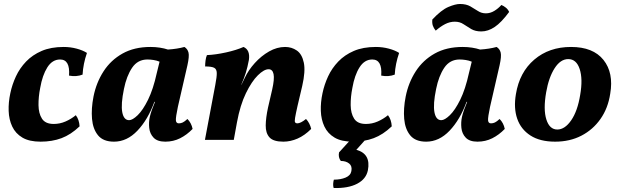

<svg xmlns="http://www.w3.org/2000/svg" viewBox="-20 -703 3118 965"><path d="M184 9Q127 9 92.5 -11.5Q58 -32 41.5 -67Q25 -102 23.5 -145.5Q22 -189 32 -235Q41 -278 60 -319Q79 -360 111 -393.5Q143 -427 189.5 -447Q236 -467 300 -467Q334 -467 365.5 -458.5Q397 -450 417 -437Q398 -382 395 -328Q364 -316 327 -323Q333 -404 282 -404Q243 -404 218 -364.5Q193 -325 182 -261Q173 -216 173.5 -174.5Q174 -133 191 -106.5Q208 -80 250 -80Q281 -80 309.5 -92.5Q338 -105 361 -124Q378 -102 380 -68Q336 -26 289 -8.5Q242 9 184 9Z M907 -467Q923 -457 927.5 -438.5Q932 -420 922 -375L874 -166Q863 -114 864 -98.5Q865 -83 879 -83Q889 -83 898.5 -87.5Q908 -92 922 -105Q942 -85 948 -55Q919 -25 885 -8Q851 9 811 9Q771 9 752 -11Q733 -31 730 -60Q727 -89 733 -116Q737 -133 744 -152.5Q751 -172 759 -191H756Q723 -101 670.5 -46Q618 9 553 9Q499 9 473 -22.5Q447 -54 442.5 -105.5Q438 -157 450 -218Q464 -288 500.5 -344.5Q537 -401 596 -434Q655 -467 736 -467Q761 -467 783.5 -463.5Q806 -460 824 -454Q871 -457 907 -467ZM603 -256Q587 -179 594.5 -139Q602 -99 629 -99Q646 -99 672 -124Q698 -149 724 -201.5Q750 -254 768 -336L782 -393Q768 -399 751.5 -401.5Q735 -404 721 -404Q672 -404 644 -362.5Q616 -321 603 -256Z M1010 0 1062 -276Q1070 -317 1069.5 -336.5Q1069 -356 1056 -362.5Q1043 -369 1011 -369Q1011 -383 1013 -398.5Q1015 -414 1020 -426Q1064 -428 1116 -439.5Q1168 -451 1204 -467Q1238 -452 1231 -402Q1224 -365 1215.5 -337.5Q1207 -310 1193 -278V-276L1210 -311Q1228 -350 1260.5 -386Q1293 -422 1332.5 -444.5Q1372 -467 1413 -467Q1446 -467 1472 -449Q1498 -431 1507 -388Q1516 -345 1499 -271L1475 -169Q1466 -129 1463 -110.5Q1460 -92 1463.5 -87.5Q1467 -83 1474 -83Q1491 -83 1518 -105Q1527 -96 1534 -82.5Q1541 -69 1544 -55Q1511 -22 1475.5 -6.5Q1440 9 1404 9Q1354 9 1334.5 -12.5Q1315 -34 1315.5 -72.5Q1316 -111 1327 -162L1348 -253Q1360 -306 1355 -330.5Q1350 -355 1330 -355Q1307 -355 1276 -324.5Q1245 -294 1216 -234.5Q1187 -175 1171 -88L1155 0Z M1753 9Q1696 9 1661.5 -11.5Q1627 -32 1610.5 -67Q1594 -102 1592.5 -145.5Q1591 -189 1601 -235Q1610 -278 1629 -319Q1648 -360 1680 -393.5Q1712 -427 1758.5 -447Q1805 -467 1869 -467Q1903 -467 1934.5 -458.5Q1966 -450 1986 -437Q1967 -382 1964 -328Q1933 -316 1896 -323Q1902 -404 1851 -404Q1812 -404 1787 -364.5Q1762 -325 1751 -261Q1742 -216 1742.5 -174.5Q1743 -133 1760 -106.5Q1777 -80 1819 -80Q1850 -80 1878.5 -92.5Q1907 -105 1930 -124Q1947 -102 1949 -68Q1905 -26 1858 -8.5Q1811 9 1753 9ZM1657 242Q1654 233 1654.5 221.5Q1655 210 1658 200Q1692 200 1717 189.5Q1742 179 1746 157Q1751 132 1735 119Q1719 106 1693 106Q1679 88 1684 63L1756 -16H1830L1771 50Q1845 70 1829 153Q1820 197 1775 220.5Q1730 244 1657 242Z M2476 -467Q2492 -457 2496.5 -438.5Q2501 -420 2491 -375L2443 -166Q2432 -114 2433 -98.5Q2434 -83 2448 -83Q2458 -83 2467.5 -87.5Q2477 -92 2491 -105Q2511 -85 2517 -55Q2488 -25 2454 -8Q2420 9 2380 9Q2340 9 2321 -11Q2302 -31 2299 -60Q2296 -89 2302 -116Q2306 -133 2313 -152.5Q2320 -172 2328 -191H2325Q2292 -101 2239.5 -46Q2187 9 2122 9Q2068 9 2042 -22.5Q2016 -54 2011.5 -105.5Q2007 -157 2019 -218Q2033 -288 2069.5 -344.5Q2106 -401 2165 -434Q2224 -467 2305 -467Q2330 -467 2352.5 -463.5Q2375 -460 2393 -454Q2440 -457 2476 -467ZM2172 -256Q2156 -179 2163.5 -139Q2171 -99 2198 -99Q2215 -99 2241 -124Q2267 -149 2293 -201.5Q2319 -254 2337 -336L2351 -393Q2337 -399 2320.5 -401.5Q2304 -404 2290 -404Q2241 -404 2213 -362.5Q2185 -321 2172 -256ZM2399 -545Q2369 -545 2348.5 -557Q2328 -569 2309.5 -581.5Q2291 -594 2266 -594Q2241 -594 2217.5 -582Q2194 -570 2170 -549Q2160 -561 2155.5 -574Q2151 -587 2153 -605Q2198 -653 2233.5 -668Q2269 -683 2292 -683Q2323 -683 2344 -671Q2365 -659 2382.5 -647.5Q2400 -636 2422 -636Q2444 -636 2464 -648Q2484 -660 2500 -678Q2512 -673 2522.5 -664.5Q2533 -656 2539 -643Q2500 -590 2466.5 -567.5Q2433 -545 2399 -545Z M2770 9Q2694 9 2646 -22Q2598 -53 2579.5 -106.5Q2561 -160 2573 -230Q2591 -340 2665.5 -403.5Q2740 -467 2850 -467Q2961 -467 3013 -402Q3065 -337 3047 -232Q3036 -159 2998 -105Q2960 -51 2902 -21Q2844 9 2770 9ZM2781 -52Q2819 -52 2851 -98.5Q2883 -145 2896 -226Q2910 -306 2893.5 -356Q2877 -406 2836 -406Q2797 -406 2767.5 -360Q2738 -314 2725 -239Q2710 -153 2726 -102.5Q2742 -52 2781 -52Z"/></svg>

Font: Vollkorn
Style: Bold Italic
Weight: 700
Italic angle: -11°
Designer: Friedrich Althausen
Foundry: Friedrich Althausen
Version: Version 5.000; ttfautohint (v1.8.3)